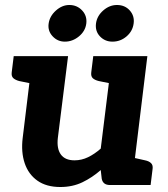

<svg xmlns="http://www.w3.org/2000/svg" viewBox="-20 -742 674 770"><path d="M222 8Q166 8 130 -17.5Q94 -43 79 -87.5Q64 -132 71 -189L111 -517H253L212 -189Q207 -146 224 -122.5Q241 -99 279 -99Q307 -99 333 -111.5Q359 -124 384 -146L430 -517H571L508 0H421Q393 0 388 -25L384 -60Q350 -30 310.5 -11Q271 8 222 8ZM486 0 513 -110 562 -99Q577 -96 585.5 -88Q594 -80 592 -65L584 0ZM133 -517 106 -407 57 -417Q42 -421 33.5 -428.5Q25 -436 27 -452L35 -517ZM452 -517 425 -407 376 -417Q360 -421 352 -428.5Q344 -436 346 -452L354 -517ZM326 -647Q322 -617 296.5 -596Q271 -575 240 -575Q211 -575 191 -596.5Q171 -618 175 -647Q179 -677 204 -699.5Q229 -722 258 -722Q289 -722 309.5 -700Q330 -678 326 -647ZM516 -648Q512 -617 487.5 -596Q463 -575 431 -575Q401 -575 381 -596Q361 -617 365 -648Q369 -678 394 -700Q419 -722 449 -722Q481 -722 500.5 -700Q520 -678 516 -648Z"/></svg>

Font: Aleo ExtraBold
Style: Italic
Weight: 800
Italic angle: -7°
Designer: Alessio Laiso
Foundry: Alessio Laiso
Version: Version 2.001;gftools[0.9.29]